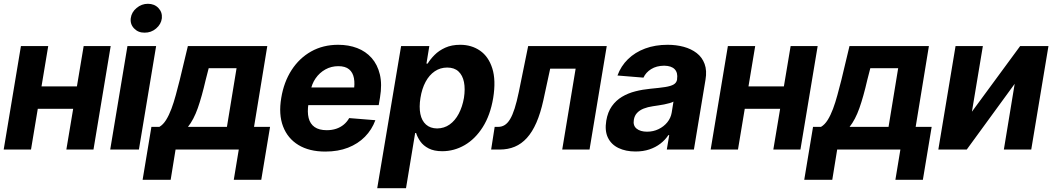

<svg xmlns="http://www.w3.org/2000/svg" viewBox="-21 -789 5552 1013"><path d="M433.1 -333 413.6 -214.8H128.9L148.4 -333ZM233.4 -545.9 142.6 0H-1.5L89.4 -545.9ZM563 -545.9 472.2 0H329.1L420.4 -545.9Z M560.5 0 651.4 -545.9H802.7L711.9 0ZM741.7 -616.7Q708.5 -616.2 686.8 -638.7Q665 -661.1 668.9 -692.9Q672.9 -724.6 699.5 -746.8Q726.1 -769 759.3 -769Q793.5 -769 814.7 -746.8Q835.9 -724.6 833 -692.9Q829.1 -661.1 802.7 -638.7Q776.4 -616.2 741.7 -616.7Z M731.4 159.7 777.8 -119.6H819.8Q839.8 -131.3 855.2 -156Q870.6 -180.7 883.3 -214.6Q896 -248.5 906.5 -287.6Q917 -326.7 927.2 -366.7L970.2 -545.9H1389.2L1319.3 -119.6H1403.8L1357.4 159.7H1212.4L1238.8 0H905.3L879.4 159.7ZM970.7 -119.6H1176.3L1227.1 -429.2H1080.1L1064 -366.7Q1043.9 -279.3 1022.5 -218.5Q1001 -157.7 970.7 -119.6Z M1695.3 10.7Q1610.8 10.7 1553.7 -23.9Q1496.6 -58.6 1472.4 -122.1Q1448.2 -185.5 1462.9 -272.5Q1476.6 -356 1517.3 -419.2Q1558.1 -482.4 1620.8 -517.6Q1683.6 -552.7 1763.2 -552.7Q1818.4 -552.7 1863.5 -535.4Q1908.7 -518.1 1939.7 -483.2Q1970.7 -448.2 1983.2 -396.2Q1995.6 -344.2 1983.9 -274.4L1977.1 -234.4H1516.6L1531.7 -327.6H1919.4L1844.7 -304.2Q1852.1 -346.2 1846.4 -376.5Q1840.8 -406.7 1820.8 -423.3Q1800.8 -439.9 1764.2 -439.9Q1726.6 -439.9 1695.6 -422.6Q1664.6 -405.3 1644 -375.5Q1623.5 -345.7 1617.2 -307.6L1606.4 -241.7Q1599.6 -197.8 1607.4 -166.5Q1615.2 -135.3 1638.9 -118.7Q1662.6 -102.1 1703.1 -102.1Q1730 -102.1 1752.7 -109.6Q1775.4 -117.2 1792.7 -131.6Q1810.1 -146 1821.3 -166L1959.5 -154.8Q1940.9 -104.5 1904.3 -67.4Q1867.7 -30.3 1815.2 -9.8Q1762.7 10.7 1695.3 10.7Z M1969.2 204.1 2095.2 -545.9H2244.1L2229 -453.6H2235.4Q2249 -476.1 2271.7 -499Q2294.4 -522 2328.1 -537.4Q2361.8 -552.7 2407.2 -552.7Q2466.8 -552.7 2511.7 -521.7Q2556.6 -490.7 2576.4 -428.2Q2596.2 -365.7 2581.1 -272Q2565.9 -181.2 2526.1 -118.4Q2486.3 -55.7 2430.7 -23.4Q2375 8.8 2312.5 8.8Q2269 8.8 2240.7 -5.9Q2212.4 -20.5 2196.8 -42.7Q2181.2 -64.9 2174.3 -87.4H2169.4L2121.1 204.1ZM2285.2 -111.3Q2322.8 -111.8 2351.3 -132.1Q2379.9 -152.3 2399.2 -188.7Q2418.5 -225.1 2426.8 -272.5Q2434.1 -319.8 2427 -355.7Q2419.9 -391.6 2397.9 -412.1Q2376 -432.6 2338.4 -432.6Q2301.8 -432.6 2272.7 -412.8Q2243.7 -393.1 2224.4 -357.2Q2205.1 -321.3 2197.3 -272.5Q2189.5 -224.1 2196.8 -188Q2204.1 -151.9 2226.6 -131.8Q2249 -111.8 2285.2 -111.3Z M2570.3 0 2588.9 -119.6H2606.9Q2626.5 -119.6 2641.8 -129.2Q2657.2 -138.7 2670.2 -160.2Q2683.1 -181.6 2694.3 -216.8Q2705.6 -252 2716.3 -303.7L2765.6 -545.9H3180.2L3089.4 0H2945.3L3016.1 -426.8H2881.8L2845.7 -259.8Q2830.6 -191.4 2809.1 -142.1Q2787.6 -92.8 2759 -61.3Q2730.5 -29.8 2694.8 -14.9Q2659.2 0 2615.7 0Z M3332 10.3Q3280.3 10.3 3242.2 -8.1Q3204.1 -26.4 3186.5 -62.5Q3168.9 -98.6 3177.7 -152.3Q3185.5 -198.2 3207.3 -228.8Q3229 -259.3 3260.7 -278.3Q3292.5 -297.4 3331.1 -307.1Q3369.6 -316.9 3410.6 -320.8Q3458.5 -325.2 3488.3 -329.8Q3518.1 -334.5 3533.2 -343.3Q3548.3 -352.1 3551.3 -369.1V-371.6Q3556.2 -405.3 3538.8 -423.6Q3521.5 -441.9 3482.9 -442.4Q3442.4 -441.9 3414.3 -424.3Q3386.2 -406.7 3374 -379.4L3236.8 -390.6Q3254.9 -440.4 3292.2 -476.8Q3329.6 -513.2 3382.8 -533Q3436 -552.7 3501.5 -552.7Q3546.9 -552.7 3586.4 -542Q3626 -531.2 3654.8 -509Q3683.6 -486.8 3696.5 -451.7Q3709.5 -416.5 3701.2 -368.2L3640.1 0H3497.1L3509.8 -76.2H3505.4Q3488.3 -50.3 3463.1 -31Q3438 -11.7 3405.3 -0.7Q3372.6 10.3 3332 10.3ZM3393.1 -94.2Q3425.8 -94.2 3453.6 -107.7Q3481.4 -121.1 3499.8 -143.8Q3518.1 -166.5 3522.9 -194.8L3532.2 -252.9Q3524.9 -248.5 3511.7 -244.9Q3498.5 -241.2 3482.9 -238Q3467.3 -234.9 3451.7 -232.7Q3436 -230.5 3423.8 -228.5Q3396.5 -224.6 3375 -216.1Q3353.5 -207.5 3340.1 -193.1Q3326.7 -178.7 3323.2 -157.2Q3317.9 -126.5 3337.6 -110.4Q3357.4 -94.2 3393.1 -94.2Z M4163.1 -333 4143.6 -214.8H3858.9L3878.4 -333ZM3963.4 -545.9 3872.6 0H3728.5L3819.3 -545.9ZM4293 -545.9 4202.1 0H4059.1L4150.4 -545.9Z M4222.2 159.7 4268.6 -119.6H4310.5Q4330.6 -131.3 4345.9 -156Q4361.3 -180.7 4374 -214.6Q4386.7 -248.5 4397.2 -287.6Q4407.7 -326.7 4418 -366.7L4460.9 -545.9H4879.9L4810.1 -119.6H4894.5L4848.1 159.7H4703.1L4729.5 0H4396L4370.1 159.7ZM4461.4 -119.6H4667L4717.8 -429.2H4570.8L4554.7 -366.7Q4534.7 -279.3 4513.2 -218.5Q4491.7 -157.7 4461.4 -119.6Z M5106.9 -199.7 5361.3 -545.9H5510.7L5419.9 0H5275.4L5332.5 -346.7L5079.6 0H4929.7L5020.5 -545.9H5164.6Z"/></svg>

Font: Inter Tight
Style: Bold Italic
Weight: 700
Italic angle: -9.39999°
Designer: Rasmus Andersson
Foundry: rsms
Version: Version 3.004